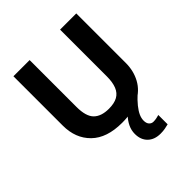

<svg xmlns="http://www.w3.org/2000/svg" viewBox="-255 -870 1266 1266"><g transform="rotate(-45 378.0 -237.0)"><path d="M485 100Q485 125 497 138Q509 151 526 151Q542 151 556 148Q570 145 580 142V229Q564 233 546 236.5Q528 240 504 240Q448 240 415 208Q382 176 382 121Q382 87 397 56Q412 25 437 -0.5Q462 -26 492 -43L586 -57Q551 -25 528.5 3Q506 31 495.5 54.5Q485 78 485 100ZM671 -252Q671 -178 638.5 -118.5Q606 -59 540.5 -24.5Q475 10 375 10Q233 10 159 -62.5Q85 -135 85 -254V-714H236V-277Q236 -189 272 -153Q308 -117 379 -117Q429 -117 460 -134Q491 -151 505.5 -187Q520 -223 520 -278V-714H671Z"/></g></svg>

Font: Noto Sans Malayalam
Style: Regular
Weight: 400
Designer: Jelle Bosma - Monotype Design Team
Foundry: Monotype Imaging Inc.
Version: Version 2.103